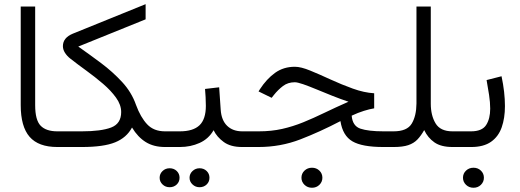

<svg xmlns="http://www.w3.org/2000/svg" viewBox="-20 -696 2463 909"><path d="M78.1 -665H146.5V-198.2Q146.5 -127.4 172.4 -100.8Q198.2 -74.2 251.5 -74.2H268.1V0H251.5Q162.1 0 120.1 -48.3Q78.1 -96.7 78.1 -198.2Z M350.6 -475.6Q403.3 -438.5 458.3 -397.5Q513.2 -356.4 558.1 -307.9Q603 -259.3 624 -199.2Q645.5 -140.6 676.8 -107.4Q708 -74.2 761.2 -74.2H778.8V0H761.2Q708 0 670.4 -23.2Q632.8 -46.4 605 -92.3Q579.6 -44.4 525.1 -22.2Q470.7 0 367.7 0H248.5V-74.2H367.2Q458.5 -74.2 506.1 -92.3Q553.7 -110.4 553.7 -165.5Q553.7 -199.7 529.5 -233.4Q505.4 -267.1 467.8 -299.3Q430.2 -331.5 388.7 -361.6Q347.2 -391.6 312.5 -418.9Q297.4 -430.7 287.6 -446Q277.8 -461.4 277.8 -477.5Q277.8 -517.1 324.7 -536.6L669.4 -676.3V-604.5Z M758.3 -74.2H831.5Q894.5 -74.2 924.6 -103Q954.6 -131.8 954.6 -194.8Q954.6 -216.8 953.4 -236.6Q952.1 -256.3 950.7 -274.9L1017.6 -282.7L1024.9 -176.3Q1028.3 -126.5 1055.4 -100.3Q1082.5 -74.2 1127 -74.2H1141.6V0H1126Q1071.8 0 1039.3 -23.7Q1006.8 -47.4 991.2 -79.6Q967.8 -38.6 925 -19.3Q882.3 0 831.5 0H758.3ZM877.4 145.5Q877.4 127 891.4 113.8Q905.3 100.6 924.8 100.6Q944.8 100.6 958.3 113.5Q971.7 126.5 971.7 145.5Q971.7 164.6 958.3 177.5Q944.8 190.4 924.8 190.4Q905.3 190.4 891.4 177.2Q877.4 164.1 877.4 145.5ZM735.8 145.5Q735.8 127 749.5 113.8Q763.2 100.6 783.2 100.6Q803.2 100.6 816.7 113.5Q830.1 126.5 830.1 145.5Q830.1 164.6 816.7 177.5Q803.2 190.4 783.2 190.4Q763.2 190.4 749.5 177.2Q735.8 164.1 735.8 145.5Z M1407.2 145.5Q1407.2 125.5 1421.6 111.8Q1436 98.1 1457 98.1Q1478 98.1 1492.2 111.8Q1506.3 125.5 1506.3 145.5Q1506.3 165 1492.2 179Q1478 192.9 1457 192.9Q1436 192.9 1421.6 179Q1407.2 165 1407.2 145.5ZM1751.5 -254.4V-183.1Q1730 -179.7 1702.6 -171.1Q1675.3 -162.6 1645 -148.4Q1648.9 -99.6 1686.3 -86.9Q1723.6 -74.2 1795.9 -74.2H1823.2V0H1794.4Q1694.3 0 1648.4 -26.9Q1602.5 -53.7 1591.8 -122.6Q1494.6 -71.8 1401.4 -35.9Q1308.1 0 1203.6 0H1122.1V-74.2H1205.1Q1265.1 -74.2 1315.9 -85.7Q1366.7 -97.2 1415.3 -116.9Q1463.9 -136.7 1515.9 -161.9Q1567.9 -187 1629.9 -214.4Q1591.8 -227.1 1552.2 -242.9Q1512.7 -258.8 1477.3 -273.4Q1441.9 -288.1 1415 -297.4Q1388.2 -306.6 1375.5 -306.6Q1343.3 -306.6 1319.8 -288.8Q1296.4 -271 1276.9 -246.6L1266.1 -232.9L1204.1 -263.2L1210.4 -273.4Q1242.2 -322.3 1282.2 -351.1Q1322.3 -379.9 1376 -379.9Q1404.8 -379.9 1448.7 -361.8Q1492.7 -343.8 1544.7 -319.8Q1596.7 -295.9 1650.1 -276.6Q1703.6 -257.3 1751.5 -254.4Z M1951.7 -206.1V-665H2019.5V-205.1Q2019.5 -149.4 2042.2 -111.8Q2064.9 -74.2 2122.1 -74.2H2141.1V0H2122.6Q2067.9 0 2036.6 -22Q2005.4 -43.9 1988.3 -80.1Q1973.1 -53.2 1956.1 -35.4Q1939 -17.6 1912.8 -8.8Q1886.7 0 1843.8 0H1803.7V-74.2H1843.3Q1907.2 -74.2 1929.2 -110.6Q1951.2 -147 1951.7 -206.1Z M2121.1 -74.2H2210Q2262.2 -74.2 2281.5 -104Q2300.8 -133.8 2300.8 -181.6Q2300.8 -211.4 2295.4 -246.8Q2290 -282.2 2283.7 -316.9L2354.5 -335Q2370.6 -258.8 2370.6 -193.8Q2370.6 -136.7 2355.2 -93Q2339.8 -49.3 2304.7 -24.7Q2269.5 0 2210.9 0H2121.1ZM2171.9 145.5Q2171.9 125.5 2186.3 111.8Q2200.7 98.1 2221.7 98.1Q2242.7 98.1 2256.8 111.8Q2271 125.5 2271 145.5Q2271 165 2256.8 179Q2242.7 192.9 2221.7 192.9Q2200.7 192.9 2186.3 179Q2171.9 165 2171.9 145.5Z"/></svg>

Font: Vazirmatn RD UI Light
Style: Regular
Weight: 300
Designer: Saber Rastikerdar
Foundry: Saber Rastikerdar
Version: Version 33.003